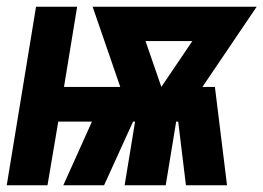

<svg xmlns="http://www.w3.org/2000/svg" viewBox="-37 -550 782 570"><path d="M-17 0H104L136 -189H236L151 0H272L358 -189H364L333 0H455L486 -189H492L515 0H637L601 -292H564L725 -530H238L320 -292H153L192 -530H70ZM442 -292 395 -428H534Z"/></svg>

Font: Iosevka Sparkle
Style: Bold Italic
Weight: 700
Italic angle: -9°
Designer: Belleve Invis
Foundry: Belleve Invis
Version: Version 4.5.0; ttfautohint (v1.8.3)